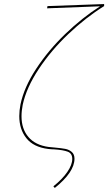

<svg xmlns="http://www.w3.org/2000/svg" viewBox="-20 -731 533 946"><path d="M92 -215Q86 -185 86 -158Q86 -96 120 -56Q154 -16 219 -7L250 -4Q283 -1 301.5 2.5Q320 6 333.5 17.5Q347 29 347 51Q347 117 250 195L243 187Q287 152 311.5 116.5Q336 81 336 52Q336 25 314 16.5Q292 8 248 5Q236 5 218 3Q145 -6 110 -50Q75 -94 75 -159Q75 -187 81 -217Q99 -302 158.5 -392.5Q218 -483 301 -563Q384 -643 473 -700L212 -690L214 -701L493 -711V-701Q403 -645 317.5 -564Q232 -483 171 -391Q110 -299 92 -215Z"/></svg>

Font: Ysabeau Infant Hairline
Style: Italic
Weight: 100
Italic angle: -12°
Designer: Christian Thalmann (Catharsis Fonts)
Version: Version 0.003